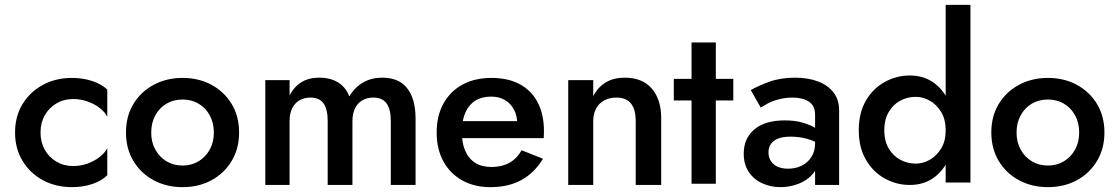

<svg xmlns="http://www.w3.org/2000/svg" viewBox="-20 -776 4589 791"><path d="M147 -230Q147 -270 164.5 -301Q182 -332 212.5 -350Q243 -368 281 -368Q311 -368 339 -358.5Q367 -349 389 -332.5Q411 -316 422 -295V-407Q399 -429 360.5 -442Q322 -455 276 -455Q210 -455 157 -426.5Q104 -398 73 -347.5Q42 -297 42 -230Q42 -164 73 -113Q104 -62 157 -33.5Q210 -5 276 -5Q322 -5 360.5 -18Q399 -31 422 -54V-165Q411 -145 389.5 -128.5Q368 -112 340.5 -102Q313 -92 281 -92Q243 -92 212.5 -110Q182 -128 164.5 -159Q147 -190 147 -230Z M499 -230Q499 -164 529.5 -113Q560 -62 613 -33.5Q666 -5 732 -5Q799 -5 851.5 -33.5Q904 -62 934.5 -113Q965 -164 965 -230Q965 -297 934.5 -347.5Q904 -398 851.5 -426.5Q799 -455 732 -455Q666 -455 613 -426.5Q560 -398 529.5 -347.5Q499 -297 499 -230ZM603 -230Q603 -270 620 -301Q637 -332 666 -349Q695 -366 732 -366Q769 -366 798 -349Q827 -332 844 -301Q861 -270 861 -230Q861 -190 844 -159.5Q827 -129 798 -111.5Q769 -94 732 -94Q695 -94 666 -111.5Q637 -129 620 -159.5Q603 -190 603 -230Z M1692 -289Q1692 -342 1676.5 -379.5Q1661 -417 1631 -436.5Q1601 -456 1554 -456Q1511 -456 1476.5 -436.5Q1442 -417 1419 -379Q1405 -416 1373.5 -436Q1342 -456 1295 -456Q1252 -456 1222 -437.5Q1192 -419 1173 -383V-446H1073V-14H1173V-277Q1173 -308 1183.5 -329.5Q1194 -351 1213.5 -362.5Q1233 -374 1258 -374Q1296 -374 1313 -350Q1330 -326 1330 -277V-14H1432V-277Q1432 -308 1442.5 -329.5Q1453 -351 1472.5 -362.5Q1492 -374 1518 -374Q1555 -374 1572.5 -350Q1590 -326 1590 -277V-14H1692Z M2000 -5Q2075 -5 2128.5 -34.5Q2182 -64 2217 -122L2129 -157Q2109 -122 2078 -105Q2047 -88 2005 -88Q1965 -88 1938 -105Q1911 -122 1896.5 -155Q1882 -188 1883 -234Q1883 -281 1897.5 -313Q1912 -345 1938.5 -361.5Q1965 -378 2004 -378Q2036 -378 2060 -364Q2084 -350 2097.5 -324.5Q2111 -299 2111 -265Q2111 -258 2107.5 -248.5Q2104 -239 2101 -234L2132 -277H1840V-207H2220Q2220 -210 2220.5 -218.5Q2221 -227 2221 -235Q2221 -304 2195.5 -353.5Q2170 -403 2121.5 -429Q2073 -455 2005 -455Q1936 -455 1885.5 -427.5Q1835 -400 1807 -349.5Q1779 -299 1779 -230Q1779 -162 1806.5 -111.5Q1834 -61 1884 -33Q1934 -5 2000 -5Z M2599 -277V-14H2704V-289Q2704 -366 2665.5 -411Q2627 -456 2553 -456Q2509 -456 2476.5 -437Q2444 -418 2424 -380V-446H2321V-14H2424V-277Q2424 -306 2435.5 -328Q2447 -350 2468.5 -362Q2490 -374 2520 -374Q2560 -374 2579.5 -349.5Q2599 -325 2599 -277Z M2756 -451V-362H3001V-451ZM2829 -601V-19H2929V-601Z M3146 -148Q3146 -169 3156 -183Q3166 -197 3185.5 -205Q3205 -213 3237 -213Q3274 -213 3307 -203.5Q3340 -194 3369 -174V-225Q3360 -236 3339.5 -248.5Q3319 -261 3287.5 -270.5Q3256 -280 3213 -280Q3132 -280 3088 -243Q3044 -206 3044 -143Q3044 -99 3064.5 -68Q3085 -37 3120 -21Q3155 -5 3195 -5Q3233 -5 3269 -18.5Q3305 -32 3329 -60Q3353 -88 3353 -130L3338 -186Q3338 -153 3323 -129.5Q3308 -106 3283 -93.5Q3258 -81 3227 -81Q3203 -81 3185 -88.5Q3167 -96 3156.5 -111.5Q3146 -127 3146 -148ZM3114 -333Q3125 -340 3143.5 -350Q3162 -360 3189 -367Q3216 -374 3246 -374Q3265 -374 3282 -370Q3299 -366 3312 -357.5Q3325 -349 3331.5 -336Q3338 -323 3338 -302V-14H3437V-322Q3437 -365 3414 -395Q3391 -425 3350 -440.5Q3309 -456 3256 -456Q3195 -456 3149 -439Q3103 -422 3073 -405Z M3876 -756V-24H3978V-756ZM3518 -239Q3518 -169 3547 -118.5Q3576 -68 3624.5 -41Q3673 -14 3728 -14Q3783 -14 3823.5 -41.5Q3864 -69 3888 -119.5Q3912 -170 3912 -239Q3912 -310 3888 -360Q3864 -410 3823.5 -437.5Q3783 -465 3728 -465Q3673 -465 3624.5 -438Q3576 -411 3547 -361Q3518 -311 3518 -239ZM3623 -239Q3623 -283 3641 -314Q3659 -345 3688.5 -361Q3718 -377 3753 -377Q3783 -377 3811 -361Q3839 -345 3857.5 -314.5Q3876 -284 3876 -239Q3876 -195 3857.5 -164.5Q3839 -134 3811 -118Q3783 -102 3753 -102Q3718 -102 3688.5 -118Q3659 -134 3641 -165Q3623 -196 3623 -239Z M4064 -230Q4064 -164 4094.5 -113Q4125 -62 4178 -33.5Q4231 -5 4297 -5Q4364 -5 4416.5 -33.5Q4469 -62 4499.5 -113Q4530 -164 4530 -230Q4530 -297 4499.5 -347.5Q4469 -398 4416.5 -426.5Q4364 -455 4297 -455Q4231 -455 4178 -426.5Q4125 -398 4094.5 -347.5Q4064 -297 4064 -230ZM4168 -230Q4168 -270 4185 -301Q4202 -332 4231 -349Q4260 -366 4297 -366Q4334 -366 4363 -349Q4392 -332 4409 -301Q4426 -270 4426 -230Q4426 -190 4409 -159.5Q4392 -129 4363 -111.5Q4334 -94 4297 -94Q4260 -94 4231 -111.5Q4202 -129 4185 -159.5Q4168 -190 4168 -230Z"/></svg>

Font: SpinnyJost
Style: Regular
Weight: 500
Version: Version 3.710